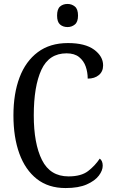

<svg xmlns="http://www.w3.org/2000/svg" viewBox="-20 -942 573 972"><path d="M312 10Q225 10 166.5 -36Q108 -82 78 -164.5Q48 -247 48 -358Q48 -468 79 -550Q110 -632 171.5 -678Q233 -724 324 -724Q411 -724 456.5 -690.5Q502 -657 502 -611Q502 -580 480.5 -562Q459 -544 424 -544Q424 -576 414 -605Q404 -634 380.5 -653Q357 -672 317 -672Q228 -672 189.5 -588.5Q151 -505 151 -358Q151 -215 192.5 -132Q234 -49 327 -49Q391 -49 426 -76Q461 -103 485 -139Q500 -128 500 -103Q500 -79 480.5 -53Q461 -27 419.5 -8.5Q378 10 312 10ZM322 -805Q299 -805 284 -818Q269 -831 269 -863Q269 -896 284 -909Q299 -922 322 -922Q343 -922 359 -909Q375 -896 375 -863Q375 -831 359 -818Q343 -805 322 -805Z"/></svg>

Font: Noto Serif Condensed
Style: Regular
Weight: 400
Width: 3
Designer: Monotype Design Team
Foundry: Monotype Imaging Inc.
Version: Version 2.013; ttfautohint (v1.8.4.7-5d5b)